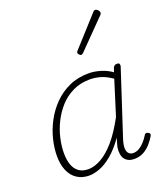

<svg xmlns="http://www.w3.org/2000/svg" viewBox="-153 -944 929 1068"><g transform="rotate(-20 311.5 -410.5)"><path d="M191 17Q150 17 119.5 -3Q89 -23 73.5 -60Q58 -97 58 -146Q58 -192 70.5 -243.5Q83 -295 109 -344Q135 -393 174 -432.5Q213 -472 264.5 -495.5Q316 -519 381 -519Q414 -519 450.5 -508Q487 -497 516 -476L524 -500Q528 -508 533 -511.5Q538 -515 547 -515Q559 -515 561.5 -508.5Q564 -502 562 -494L436 -109Q426 -77 427 -57Q428 -37 438 -27Q448 -17 464 -17Q482 -17 499 -27Q516 -37 530.5 -53Q545 -69 556 -87Q559 -94 565 -96.5Q571 -99 580 -94Q588 -90 589 -84Q590 -78 585 -71Q573 -51 555 -30.5Q537 -10 513 3Q489 16 458 16Q440 16 426 10Q412 4 403 -7.5Q394 -19 391 -36.5Q388 -54 391 -77Q394 -90 398 -103Q402 -116 406 -129Q367 -74 328 -41.5Q289 -9 254 4Q219 17 191 17ZM100 -148Q100 -109 110 -80Q120 -51 142 -34.5Q164 -18 198 -18Q234 -18 274.5 -40.5Q315 -63 357 -111.5Q399 -160 441 -238L505 -442Q467 -468 435.5 -476.5Q404 -485 375 -485Q320 -485 275 -463.5Q230 -442 197.5 -406Q165 -370 143 -326Q121 -282 110.5 -235.5Q100 -189 100 -148ZM378 -629Q374 -629 367.5 -635Q361 -641 361 -646Q361 -649 362 -652Q363 -655 367 -659L521 -829Q525 -834 528.5 -836Q532 -838 536 -838Q541 -838 546.5 -834Q552 -830 555.5 -824.5Q559 -819 559 -814Q559 -811 558 -808Q557 -805 553 -801L391 -636Q384 -629 378 -629Z"/></g></svg>

Font: Playwrite MX Thin
Style: Regular
Weight: 250
Designer: Veronika Burian, José Scaglione
Foundry: TypeTogether
Version: Version 1.002